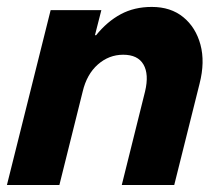

<svg xmlns="http://www.w3.org/2000/svg" viewBox="-24 -529 636 549"><path d="M-4.2 0 120.8 -500H265.8L247.5 -428.3H250.8Q282.5 -467.5 321.2 -488.3Q360 -509.2 410 -509.2Q464.2 -509.2 500 -480Q535.8 -450.8 549.2 -401.2Q562.5 -351.7 546.7 -290L474.2 0H324.2L390.8 -267.5Q402.5 -316.7 386.2 -344.6Q370 -372.5 328.3 -372.5Q287.5 -372.5 255.8 -344.6Q224.2 -316.7 212.5 -267.5L145.8 0Z"/></svg>

Font: Funnel Sans Light ExtraBold
Style: Italic
Weight: 800
Italic angle: -14.036°
Version: Version 1.000